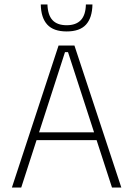

<svg xmlns="http://www.w3.org/2000/svg" viewBox="-20 -844 600 864"><path d="M33.5 0 243.5 -639H315L526 0H484L286 -609.5H272.5L75.5 0ZM133 -213.5V-248.5H426V-213.5ZM280 -702.5Q221 -702.5 192.8 -733.2Q164.5 -764 163.5 -824H193.5Q195 -776.5 216.2 -753.5Q237.5 -730.5 280 -730.5Q322 -730.5 343.8 -753.5Q365.5 -776.5 366.5 -824H396Q395 -764 367 -733.2Q339 -702.5 280 -702.5Z"/></svg>

Font: Anek Latin Medium ExtraLight
Style: Regular
Weight: 250
Version: Version 1.003